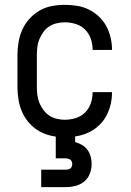

<svg xmlns="http://www.w3.org/2000/svg" viewBox="-20 -558 540 792"><path d="M247 8Q273 8 298 3.5Q323 -1 345.5 -11.5Q368 -22 387 -39.5Q406 -57 418 -79Q430 -101 436 -126Q442 -151 442 -176Q442 -177 442 -177.5Q442 -178 442 -178H362Q362 -178 362 -177.5Q362 -177 362 -177Q362 -154 354.5 -132Q347 -110 331 -94Q315 -78 292.5 -71Q270 -64 247 -64Q231 -64 214 -68Q197 -72 183 -81.5Q169 -91 159 -104.5Q149 -118 142.5 -134Q136 -150 134 -166.5Q132 -183 132 -200V-330Q132 -347 134 -364Q136 -381 142.5 -396.5Q149 -412 159 -426Q169 -440 183 -449Q197 -458 214 -462Q231 -466 247 -466Q270 -466 292.5 -459Q315 -452 331 -436Q347 -420 354.5 -398Q362 -376 362 -353Q362 -353 362 -353Q362 -353 362 -352H442Q442 -353 442 -353.5Q442 -354 442 -354Q442 -379 436 -404Q430 -429 418 -451Q406 -473 387 -490.5Q368 -508 345.5 -519Q323 -530 298 -534Q273 -538 247 -538Q220 -538 193.5 -533Q167 -528 143.5 -514.5Q120 -501 101.5 -480.5Q83 -460 72 -435.5Q61 -411 56.5 -384Q52 -357 52 -330V-200Q52 -173 56.5 -146Q61 -119 72 -94.5Q83 -70 101.5 -49.5Q120 -29 143.5 -16Q167 -3 193.5 2.5Q220 8 247 8ZM150 214H250Q271 214 291 209Q311 204 327 191Q343 178 350.5 158.5Q358 139 358 119Q358 103 354 88Q350 73 341 60.5Q332 48 318.5 40Q305 32 290 28V0H210V95H250Q255 95 260.5 96.5Q266 98 270 101Q274 104 276 108.5Q278 113 278 119Q278 124 276 129Q274 134 270 137Q266 140 260.5 141Q255 142 250 142H150Z"/></svg>

Font: Iosevka SS09
Style: Regular
Weight: 400
Monospace: yes
Designer: Belleve Invis
Foundry: Belleve Invis
Version: Version 5.2.1; ttfautohint (v1.8.3)